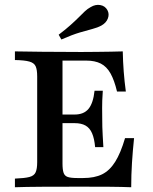

<svg xmlns="http://www.w3.org/2000/svg" viewBox="-20 -787 644 807"><path d="M42.7 0V-36.3Q83.9 -37.9 103.6 -43.1Q123.4 -48.4 129.8 -62.9Q136.3 -77.4 136.3 -105.6V-465.3Q136.3 -494.4 129.8 -508.5Q123.4 -522.6 103.6 -528.2Q83.9 -533.9 42.7 -534.7V-571Q86.3 -570.2 156.9 -569.4Q227.4 -568.5 321.8 -568.5Q355.6 -568.5 387.1 -569Q418.5 -569.4 446 -569.8Q473.4 -570.2 496 -571Q496.8 -528.2 500 -486.3Q503.2 -444.4 508.9 -402.4H471.8Q460.5 -450 444.4 -478.6Q428.2 -507.3 403.6 -519.8Q379 -532.3 342.7 -532.3H242.7V-100Q242.7 -74.2 247.2 -60.9Q251.6 -47.6 264.9 -43.1Q278.2 -38.7 304.8 -38.7H329.8Q377.4 -38.7 409.3 -54.4Q441.1 -70.2 464.1 -106.9Q487.1 -143.5 505.6 -206.5H543.5Q537.9 -153.2 534.7 -102.4Q531.5 -51.6 531.5 0Q492.7 -1.6 441.1 -2Q389.5 -2.4 319.4 -2.4Q226.6 -2.4 156.5 -2Q86.3 -1.6 42.7 0ZM216.9 -269.4V-305.6H358.1V-269.4ZM379.8 -168.5Q376.6 -204.8 366.9 -227Q357.3 -249.2 339.5 -259.3Q321.8 -269.4 293.5 -269.4V-305.6Q332.3 -305.6 352 -329.4Q371.8 -353.2 377.4 -405.6H412.1Q408.9 -358.9 409.3 -333.5Q409.7 -308.1 409.7 -287.1Q409.7 -270.2 410.1 -253.6Q410.5 -237.1 411.7 -216.9Q412.9 -196.8 414.5 -168.5ZM237.9 -621 226.6 -641.1Q256.5 -663.7 276.6 -681.9Q296.8 -700 310.9 -714.1Q325 -728.2 336.3 -739.1Q347.6 -750 361.3 -757.3Q381.5 -769.4 401.6 -765.7Q421.8 -762.1 431.5 -744.4Q440.3 -728.2 433.5 -709.7Q426.6 -691.1 406.5 -679.8Q390.3 -671 368.5 -665.3Q346.8 -659.7 315.3 -650.4Q283.9 -641.1 237.9 -621Z"/></svg>

Font: Playfair 9pt SemiBold
Style: Regular
Weight: 600
Designer: Claus Eggers Sørensen
Foundry: Claus Eggers Sørensen
Version: Version 2.001;gftools[0.9.30]